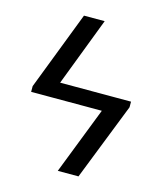

<svg xmlns="http://www.w3.org/2000/svg" viewBox="-108 -791 736 871"><g transform="rotate(15 260.5 -355.5)"><path d="M406.2 -389.2V-314.9H111.8V-389.2ZM275.4 -710.9 124 -314.9H36.1V-341.8L178.2 -710.9ZM485.4 -362.8 342.8 0H245.6L397 -389.2H485.4Z"/></g></svg>

Font: RobotoDEMO
Style: Regular
Weight: 400
Designer: Christian Robertson
Foundry: Google
Version: Version 2.136